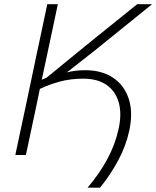

<svg xmlns="http://www.w3.org/2000/svg" viewBox="-20 -733 739 908"><path d="M394 154.5Q449 90.5 486.8 21Q524.5 -48.5 541 -124Q556.5 -194 541.8 -247.5Q527 -301 484.5 -331Q442 -361 373 -361Q314 -361 262.2 -347Q210.5 -333 168.5 -312.5L153 -237.5Q139 -171.5 127 -115.5Q115 -59.5 102.5 0H52.5Q65 -59.5 77 -115.5Q89 -171.5 103 -237L152.5 -472.5Q167 -540 179 -596.5Q191 -653 203.5 -713H253.5Q240.5 -653 228.8 -596.5Q217 -540 202.5 -472.5L177.5 -356Q188.5 -361 199.5 -365L389 -520Q445.5 -565.5 500.5 -609.8Q555.5 -654 628.5 -713H699Q627.5 -655 559.5 -600.2Q491.5 -545.5 425 -491.5L296 -390.5Q315 -395.5 335.8 -398.2Q356.5 -401 383.5 -401Q460.5 -401 513.8 -366Q567 -331 588.5 -266.8Q610 -202.5 591.5 -115.5Q575.5 -41.5 537.5 28.2Q499.5 98 453 154.5Z"/></svg>

Font: Commissioner ExtraLight
Style: Italic
Weight: 200
Italic angle: -12°
Designer: Kostas Bartsokas
Foundry: Kostas Bartsokas
Version: Version 1.000; ttfautohint (v1.8.3)